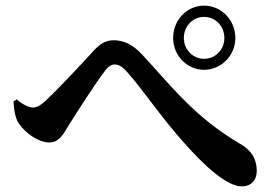

<svg xmlns="http://www.w3.org/2000/svg" viewBox="-20 -715 970 682"><path d="M705 -467C766 -467 816 -518 816 -580C816 -644 766 -695 705 -695C644 -695 595 -644 595 -580C595 -518 644 -467 705 -467ZM839 -53C872 -53 892 -75 892 -107C892 -143 880 -177 833 -204C669 -301 592 -406 485 -521C452 -557 419 -572 384 -572C356 -572 334 -559 311 -533C282 -501 193 -405 147 -362C125 -340 110 -333 96 -333C84 -333 60 -343 40 -362L28 -355C30 -323 34 -295 47 -276C72 -240 118 -209 155 -209C189 -209 205 -237 224 -270C254 -318 319 -419 351 -461C365 -480 376 -486 387 -486C399 -486 412 -481 430 -461C482 -404 552 -299 631 -211C709 -122 787 -53 839 -53ZM705 -506C665 -506 633 -539 633 -580C633 -622 665 -655 705 -655C745 -655 777 -622 777 -580C777 -539 745 -506 705 -506Z"/></svg>

Font: GenRyuMin2 TW B
Style: Regular
Weight: 700
Version: Version 2.100;PS 2.1;hotconv 16.6.51;makeotf.lib2.5.65220 DE